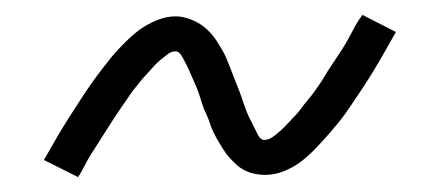

<svg xmlns="http://www.w3.org/2000/svg" viewBox="-20 -458 590 258"><path d="M85 -220 39 -243Q48 -259 56.5 -273.5Q65 -288 73 -300.5Q81 -313 88.5 -324.5Q96 -336 103 -346Q110 -356 117 -365Q124 -374 130 -381.5Q136 -389 147 -400Q158 -411 167.5 -418Q177 -425 190 -430.5Q203 -436 216 -436Q223 -436 230 -434Q237 -432 243 -429Q249 -426 254 -422Q259 -418 263.5 -413Q268 -408 271.5 -402.5Q275 -397 278.5 -391Q282 -385 284.5 -379Q287 -373 289.5 -366.5Q292 -360 294.5 -353.5Q297 -347 299.5 -341Q302 -335 304.5 -327.5Q307 -320 309.5 -313Q312 -306 315 -300Q318 -294 320.5 -289Q323 -284 326.5 -277Q330 -270 335 -270Q341 -270 346.5 -274Q352 -278 356.5 -282Q361 -286 367.5 -293Q374 -300 377 -303Q380 -306 383 -310Q386 -314 389 -318Q392 -322 395.5 -326Q399 -330 402.5 -335Q406 -340 409.5 -345Q413 -350 416.5 -356Q420 -362 424 -368Q428 -374 432 -380Q436 -386 440.5 -393Q445 -400 449 -407.5Q453 -415 457 -422.5Q461 -430 467 -438L512 -415Q503 -399 495 -385Q487 -371 479 -358Q471 -345 463.5 -334Q456 -323 449 -312.5Q442 -302 435 -293.5Q428 -285 421.5 -277.5Q415 -270 404.5 -259Q394 -248 384 -240.5Q374 -233 361.5 -228Q349 -223 336 -223Q329 -223 322 -224.5Q315 -226 309 -229Q303 -232 298 -236.5Q293 -241 288.5 -246Q284 -251 280.5 -256.5Q277 -262 273.5 -268Q270 -274 267 -280Q264 -286 262 -292.5Q260 -299 257 -305Q254 -311 252 -317.5Q250 -324 247.5 -331.5Q245 -339 242 -345.5Q239 -352 236.5 -358Q234 -364 231.5 -369Q229 -374 225 -381.5Q221 -389 216 -389Q210 -389 205 -385Q200 -381 195 -377Q190 -373 184 -366Q178 -359 174.5 -355.5Q171 -352 168.5 -348.5Q166 -345 162.5 -341Q159 -337 156 -332.5Q153 -328 149.5 -323Q146 -318 142.5 -313Q139 -308 135.5 -302.5Q132 -297 128 -291Q124 -285 120 -278.5Q116 -272 111.5 -265Q107 -258 102.5 -251Q98 -244 94 -236Q90 -228 85 -220Z"/></svg>

Font: Lode Dark
Style: Italic
Weight: 400
Italic angle: -11°
Monospace: yes
Designer: Belleve Invis
Foundry: Belleve Invis
Version: Version 29.2.0; ttfautohint (v1.8.3)